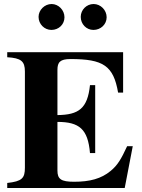

<svg xmlns="http://www.w3.org/2000/svg" viewBox="-20 -936 707 956"><path d="M511 -850C511 -886 481 -916 446 -916C411 -916 382 -887 382 -852C382 -816 410 -787 445 -787C482 -787 511 -815 511 -850ZM301 -850C301 -886 271 -916 237 -916C202 -916 172 -886 172 -852C172 -816 201 -787 236 -787C273 -787 301 -815 301 -850ZM641 -208H613C583 -143 565 -113 531 -85C484 -46 427 -31 349 -31C284 -31 266 -44 266 -87V-329C375 -329 418 -293 428 -174H454V-512H428C416 -396 372 -364 266 -363V-588C266 -626 279 -642 331 -642C494 -642 545 -609 568 -475H593V-676H16V-651C85 -647 104 -631 104 -580V-101C104 -49 90 -33 16 -25V0H601Z"/></svg>

Font: STIXGeneral
Style: Bold
Weight: 700
Designer: MicroPress Inc., with final additions and corrections provided by Coen Hoffman, Elsevier (retired)
Version: Version 1.1.0